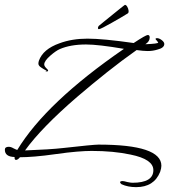

<svg xmlns="http://www.w3.org/2000/svg" viewBox="-35 -605 696 790"><path d="M525 165Q491 165 465 153Q459 148 459 145Q459 140 470 140Q472 140 477 141Q482 142 489 144Q503 147 510 147Q596 147 596 95Q596 50 502 31Q432 16 342 16Q317 16 280.5 19Q244 22 195 29Q146 36 109 39Q72 42 47 42Q38 53 31 53Q24 53 25 41Q-15 40 -15 11Q-15 -1 1 -1Q10 -1 20 5Q25 8 29.5 9.5Q34 11 36 12Q155 -184 475 -404Q369 -422 319 -422Q255 -422 211 -403Q195 -396 172 -376Q147 -354 147 -340Q147 -333 155 -325Q163 -317 163 -316Q163 -310 156 -311L150 -312H151Q161 -312 153 -316Q145 -320 134 -327.5Q123 -335 123 -343Q123 -346 123.5 -349Q124 -352 125 -355Q142 -403 210 -427Q261 -446 325 -446Q389 -446 515 -428Q565 -461 573 -461Q581 -461 581 -451Q581 -434 563 -423Q616 -425 616 -430Q616 -430 611 -437Q605 -442 605 -446Q607 -448 611 -448Q620 -448 630.5 -440Q641 -432 641 -424Q641 -408 613 -401Q594 -395 573 -395Q565 -395 553 -396Q541 -397 527 -399Q466 -356 405 -307.5Q344 -259 282 -206Q135 -79 68 14Q120 12 159.5 9.5Q199 7 225 4Q287 -3 323.5 -6.5Q360 -10 370 -10Q629 -10 629 77Q629 87 624 102Q599 165 525 165ZM372 -485Q368 -485 368 -490Q368 -495 372 -499Q377 -503 394 -517Q411 -531 431 -547Q451 -563 462 -572Q469 -577 473.5 -581Q478 -585 479 -585Q484 -585 488.5 -577.5Q493 -570 494 -561.5Q495 -553 491 -550Q480 -543 462 -532.5Q444 -522 424.5 -511Q405 -500 390.5 -492.5Q376 -485 372 -485Z"/></svg>

Font: Petemoss
Style: Regular
Weight: 400
Designer: Robert E. Leuschke
Foundry: Robert E. Leuschke
Version: Version 1.010; ttfautohint (v1.8.3)